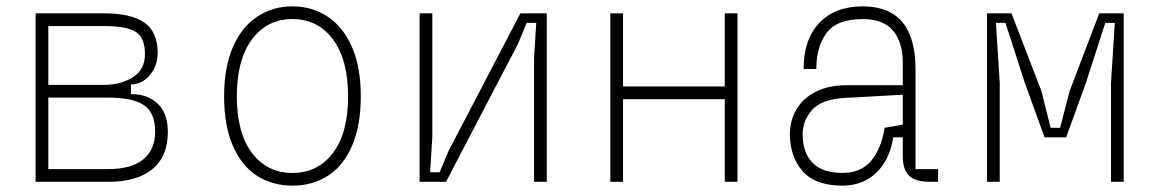

<svg xmlns="http://www.w3.org/2000/svg" viewBox="-20 -572 3640 604"><path d="M92 -530H309Q392 -530 434 -501Q476 -472 476 -405Q476 -366 452 -336.5Q428 -307 392 -306V-276Q445 -276 476.5 -245.5Q508 -215 508 -157Q508 -80 459.5 -40Q411 0 321 0H92ZM468 -158Q468 -217 433 -241Q398 -265 319 -265H132V-40H319Q393 -40 430.5 -70.5Q468 -101 468 -158ZM436 -402Q436 -453 407.5 -471.5Q379 -490 307 -490H132V-305H307Q360 -305 398 -329Q436 -353 436 -402Z M900 -512Q820 -512 772.5 -448Q725 -384 725 -269Q725 -154 772.5 -91Q820 -28 900 -28Q980 -28 1027.5 -91Q1075 -154 1075 -269Q1075 -384 1027.5 -448Q980 -512 900 -512ZM900 -552Q962 -552 1011 -519.5Q1060 -487 1087.5 -423.5Q1115 -360 1115 -269Q1115 -177 1087.5 -113.5Q1060 -50 1011.5 -19Q963 12 900 12Q837 12 788.5 -19Q740 -50 712.5 -113.5Q685 -177 685 -269Q685 -360 712.5 -423.5Q740 -487 789 -519.5Q838 -552 900 -552Z M1700 0H1660V-390L1667 -500H1637L1609 -433L1383 0H1300V-530H1340V-140L1333 -30H1363L1391 -97L1617 -530H1700Z M1940 -260V0H1900V-530H1940V-300H2260V-530H2300V0H2260V-260Z M2931 0H2906Q2859 0 2839.5 -19.5Q2820 -39 2820 -80V-140H2790Q2779 -69 2736.5 -28.5Q2694 12 2630 12Q2545 12 2505 -33.5Q2465 -79 2465 -150Q2465 -193 2485.5 -228Q2506 -263 2546.5 -283.5Q2587 -304 2644 -304H2820V-375Q2820 -439 2789.5 -475.5Q2759 -512 2694 -512Q2612 -512 2580 -468Q2548 -424 2548 -355H2508Q2508 -448 2557.5 -500Q2607 -552 2694 -552Q2777 -552 2818.5 -502.5Q2860 -453 2860 -355V-40H2931ZM2763 -170 2820 -180V-274L2639 -264Q2564 -260 2534.5 -226Q2505 -192 2505 -150Q2505 -91 2536.5 -59.5Q2568 -28 2630 -28Q2688 -28 2720 -65.5Q2752 -103 2763 -170Z M3085 -530H3162L3256 -286L3285 -170H3315L3345 -286L3438 -530H3515V0H3475V-311L3487 -500H3457L3396 -311L3334 -140H3266L3204 -311L3143 -500H3113L3125 -311V0H3085Z"/></svg>

Font: Fliege Mono Thin
Style: Regular
Weight: 100
Version: Version 0.020;Glyphs 3.3 (3306)